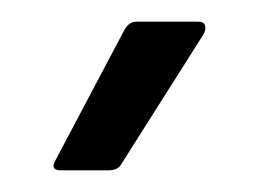

<svg xmlns="http://www.w3.org/2000/svg" viewBox="-20 -714 240 177"><path d="M36 -557Q26 -557 31 -566L95 -687Q99 -694 106 -694H163Q168 -694 169 -690.5Q170 -687 168 -683L92 -563Q89 -557 80 -557Z"/></svg>

Font: Sofia Sans Cond
Style: Regular
Weight: 400
Width: 3
Designer: Botio Nikoltchev, Ani Petrova
Foundry: lettersoup
Version: Version 4.100; ttfautohint (v1.8.3)